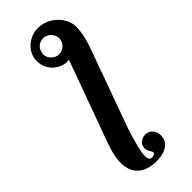

<svg xmlns="http://www.w3.org/2000/svg" viewBox="-294 -719 988 988"><g transform="rotate(-45 200.0 -225.5)"><path d="M233 -455 73 -16C58 26 46 67 46 108C46 185 92 233 184 233C254 233 293 201 293 155C293 121 271 94 239 94C208 94 186 116 186 141C186 166 204 180 204 189C204 196 193 203 181 203C159 203 159 184 159 164C159 136 188 38 198 10L353 -419C368 -462 380 -505 380 -552C380 -611 319 -684 235 -684C168 -684 111 -631 111 -569C111 -494 174 -455 215 -455ZM276 -569C276 -536 249 -511 216 -511C189 -511 159 -536 159 -568C159 -598 181 -628 217 -628C248 -628 276 -601 276 -569Z"/></g></svg>

Font: XITS
Style: Bold Italic
Weight: 700
Italic angle: -16.33°
Designer: MicroPress Inc., with final additions and corrections provided by Coen Hoffman, Elsevier (retired)
Version: Version 1.105